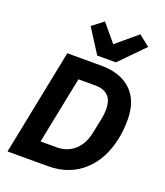

<svg xmlns="http://www.w3.org/2000/svg" viewBox="-170 -1076 1022 1189"><g transform="rotate(20 341.0 -481.5)"><path d="M22 0 162 -698H386Q469 -698 529 -668.5Q589 -639 621.5 -581Q654 -523 654 -437Q654 -404 651 -372.5Q648 -341 642 -312Q628 -243 598.5 -186Q569 -129 524 -87Q479 -45 420 -22.5Q361 0 288 0ZM193 -128H300Q345 -128 381.5 -146.5Q418 -165 444 -202Q470 -239 481 -296L500 -390Q504 -409 505.5 -426Q507 -443 507 -452Q507 -515 476.5 -542.5Q446 -570 395 -570H282ZM464 -748H341L240 -906L314 -963L410 -848L547 -963L619 -906Z"/></g></svg>

Font: IBM Plex Sans
Style: Bold Italic
Weight: 700
Italic angle: -11.31°
Designer: Mike Abbink, Paul van der Laan, Pieter van Rosmalen
Foundry: Bold Monday
Version: Version 3.201